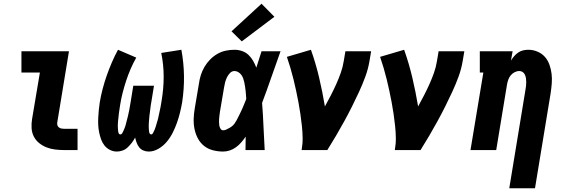

<svg xmlns="http://www.w3.org/2000/svg" viewBox="-20 -805 3040 1030"><path d="M324 0Q300 0 275.5 -3Q251 -6 229.5 -14.5Q208 -23 190 -37.5Q172 -52 161.5 -72.5Q151 -93 149.5 -117.5Q148 -142 152 -166L194 -416H95V-530H350L287 -147Q286 -140 288 -133Q290 -126 296 -121.5Q302 -117 309 -115.5Q316 -114 324 -114H396V0Z M607 8Q587 8 569.5 -1Q552 -10 540.5 -24.5Q529 -39 522.5 -57Q516 -75 512 -94.5Q508 -114 507 -133.5Q506 -153 507 -173.5Q508 -194 510 -214.5Q512 -235 515 -255Q521 -291 530.5 -327.5Q540 -364 552.5 -399.5Q565 -435 580 -470Q595 -505 613 -538L711 -496Q694 -466 680.5 -434.5Q667 -403 656.5 -371Q646 -339 637.5 -305.5Q629 -272 624 -239Q623 -232 622 -225.5Q621 -219 620 -212Q619 -205 618 -198.5Q617 -192 616.5 -185Q616 -178 615 -171Q614 -164 613.5 -157.5Q613 -151 612.5 -144Q612 -137 612 -130.5Q612 -124 612.5 -117.5Q613 -111 613.5 -104Q614 -97 616.5 -90.5Q619 -84 626 -84Q632 -84 635.5 -90Q639 -96 641.5 -101.5Q644 -107 646.5 -113Q649 -119 651 -124.5Q653 -130 654.5 -136Q656 -142 657.5 -148Q659 -154 660.5 -159.5Q662 -165 663.5 -171Q665 -177 666.5 -183Q668 -189 669 -194.5Q670 -200 671.5 -206Q673 -212 674 -218Q675 -224 676 -230Q677 -236 678 -241.5Q679 -247 680 -253Q681 -259 682 -265L695 -345H806L793 -265Q792 -259 791 -253Q790 -247 789 -241.5Q788 -236 787.5 -230Q787 -224 786 -218Q785 -212 784.5 -206Q784 -200 783 -194Q782 -188 781.5 -182.5Q781 -177 780.5 -171Q780 -165 779.5 -159Q779 -153 778.5 -147Q778 -141 778 -135.5Q778 -130 778 -124Q778 -118 778.5 -112Q779 -106 779.5 -100.5Q780 -95 782.5 -89.5Q785 -84 791 -84Q797 -84 800 -90Q803 -96 806 -101.5Q809 -107 811 -113Q813 -119 815 -124.5Q817 -130 818.5 -136Q820 -142 822 -148Q824 -154 825.5 -159.5Q827 -165 828.5 -171Q830 -177 831 -183Q832 -189 833.5 -194.5Q835 -200 836 -206Q837 -212 838.5 -218Q840 -224 841 -229.5Q842 -235 843 -241Q844 -247 845 -253Q846 -259 847 -265Q858 -330 858 -394Q858 -458 845 -521L953 -538Q966 -468 967 -397.5Q968 -327 957 -255Q952 -227 945.5 -200.5Q939 -174 929.5 -147Q920 -120 907 -94Q894 -68 875.5 -45.5Q857 -23 831 -7.5Q805 8 778 8Q762 8 748.5 2Q735 -4 726.5 -15Q718 -26 713 -39.5Q708 -53 705 -67Q697 -52 687 -39Q677 -26 665 -14.5Q653 -3 637.5 2.5Q622 8 607 8Z M1177 8Q1149 8 1122 1Q1095 -6 1074.5 -22.5Q1054 -39 1041.5 -62.5Q1029 -86 1023.5 -113Q1018 -140 1019 -168Q1020 -196 1025 -225L1047 -355Q1050 -378 1057 -401Q1064 -424 1076.5 -445.5Q1089 -467 1106.5 -485Q1124 -503 1145.5 -515.5Q1167 -528 1190.5 -533Q1214 -538 1238 -538Q1259 -538 1279 -531Q1299 -524 1313.5 -510Q1328 -496 1338 -478.5Q1348 -461 1355 -442Q1362 -464 1369 -486Q1376 -508 1383 -530H1485Q1460 -461 1436 -391.5Q1412 -322 1386 -253Q1391 -190 1393.5 -126.5Q1396 -63 1400 0H1297Q1297 -18 1297.5 -36Q1298 -54 1298 -72Q1287 -56 1274.5 -41.5Q1262 -27 1246.5 -15.5Q1231 -4 1213 2Q1195 8 1177 8ZM1177 -106Q1186 -106 1194 -110Q1202 -114 1210.5 -118.5Q1219 -123 1226 -129Q1233 -135 1238.5 -142.5Q1244 -150 1248.5 -158.5Q1253 -167 1257 -175Q1261 -183 1265 -191Q1269 -199 1273 -207.5Q1277 -216 1280.5 -224Q1284 -232 1287.5 -240.5Q1291 -249 1294.5 -257.5Q1298 -266 1301 -274Q1300 -286 1299.5 -297Q1299 -308 1297.5 -319Q1296 -330 1294.5 -341.5Q1293 -353 1290.5 -363.5Q1288 -374 1284.5 -384.5Q1281 -395 1274.5 -403.5Q1268 -412 1258.5 -418Q1249 -424 1238 -424Q1224 -424 1213.5 -413Q1203 -402 1197 -389Q1191 -376 1187.5 -362.5Q1184 -349 1182 -336L1160 -206Q1159 -197 1157.5 -187.5Q1156 -178 1155.5 -168.5Q1155 -159 1155 -149.5Q1155 -140 1156.5 -131.5Q1158 -123 1163 -114.5Q1168 -106 1177 -106ZM1277 -583 1222 -637 1383 -785 1452 -715Z M1598 0Q1604 -33 1603.5 -65.5Q1603 -98 1599.5 -130Q1596 -162 1591.5 -193.5Q1587 -225 1581 -256.5Q1575 -288 1568.5 -318.5Q1562 -349 1554.5 -379.5Q1547 -410 1538 -440.5Q1529 -471 1519 -500L1648 -538Q1674 -465 1692 -388.5Q1710 -312 1723 -234Q1739 -263 1754.5 -293Q1770 -323 1783.5 -353Q1797 -383 1808 -414Q1819 -445 1824 -477L1833 -530H1971L1962 -477Q1955 -435 1940 -394Q1925 -353 1906.5 -313Q1888 -273 1868 -233Q1848 -193 1826.5 -154Q1805 -115 1782.5 -76.5Q1760 -38 1736 0Z M2098 0Q2104 -33 2103.5 -65.5Q2103 -98 2099.5 -130Q2096 -162 2091.5 -193.5Q2087 -225 2081 -256.5Q2075 -288 2068.5 -318.5Q2062 -349 2054.5 -379.5Q2047 -410 2038 -440.5Q2029 -471 2019 -500L2148 -538Q2174 -465 2192 -388.5Q2210 -312 2223 -234Q2239 -263 2254.5 -293Q2270 -323 2283.5 -353Q2297 -383 2308 -414Q2319 -445 2324 -477L2333 -530H2471L2462 -477Q2455 -435 2440 -394Q2425 -353 2406.5 -313Q2388 -273 2368 -233Q2348 -193 2326.5 -154Q2305 -115 2282.5 -76.5Q2260 -38 2236 0Z M2712 205 2799 -324Q2801 -334 2802 -344.5Q2803 -355 2803 -365.5Q2803 -376 2801.5 -385.5Q2800 -395 2796 -404Q2792 -413 2784 -418.5Q2776 -424 2766 -424Q2753 -424 2740.5 -417.5Q2728 -411 2719.5 -400.5Q2711 -390 2706.5 -377Q2702 -364 2700 -352L2642 0H2504L2573 -416H2554V-530H2730L2721 -480Q2729 -493 2738.5 -504Q2748 -515 2760.5 -523.5Q2773 -532 2787 -535Q2801 -538 2814 -538Q2840 -538 2863.5 -528Q2887 -518 2903 -500Q2919 -482 2927.5 -458Q2936 -434 2939 -409Q2942 -384 2940 -358Q2938 -332 2934 -305L2850 205Z"/></svg>

Font: Iosevka Curly Slab HvObl
Style: Regular
Weight: 900
Italic angle: -9°
Monospace: yes
Designer: Belleve Invis
Foundry: Belleve Invis
Version: Version 11.1.0; ttfautohint (v1.8.3)